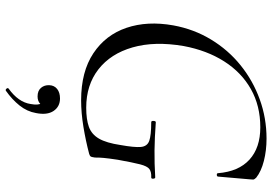

<svg xmlns="http://www.w3.org/2000/svg" viewBox="-160 -516 952 671"><g transform="rotate(90 315.5 -180.0)"><path d="M330 12Q230 12 165.7 -30.8Q101.4 -73.6 76.7 -146.6Q52 -219.6 68.2 -310.2Q81.2 -381.8 117.5 -441.8Q153.8 -501.8 207.4 -545.1Q261 -588.4 326.6 -612.2Q392.2 -636 463.8 -636Q505.4 -636 541.9 -626.7Q578.4 -617.4 600.6 -599.8Q606.8 -593.4 607 -589.4Q607.2 -585.4 606.2 -576.8L596.6 -466Q595.6 -462.2 590.3 -462.2Q585 -462.2 584.8 -466Q579 -538.4 537.4 -576.3Q495.8 -614.2 424.2 -614.2Q349 -614.2 290.7 -581.2Q232.4 -548.2 194 -487.9Q155.6 -427.6 140.4 -346.4Q123 -244.6 145.1 -167.8Q167.2 -91 221.9 -48.4Q276.6 -5.8 355.8 -5.8Q396.6 -5.8 422.7 -15.1Q448.8 -24.4 463.9 -50.3Q479 -76.2 486.4 -126Q495 -174 493.1 -196.5Q491.2 -219 471.9 -226Q452.6 -233 406.6 -233Q401.6 -233 402.1 -241Q402.6 -249 406.6 -249Q460.4 -245 505.1 -244.5Q549.8 -244 599.6 -247Q603.4 -247 604 -240Q604.6 -233 599.6 -233Q580.2 -234 570.2 -226.5Q560.2 -219 553.8 -194Q547.4 -169 537.8 -116Q532.8 -83 531.4 -67Q530 -51 530.3 -43.5Q530.6 -36 528.6 -28Q527.6 -22 525.2 -20Q522.8 -18 516.8 -16Q471.4 -4 422.6 4Q373.8 12 330 12ZM296.6 275Q292.6 277 289.1 272.5Q285.6 268 289.6 265Q312.6 248.6 326.2 229.3Q339.8 210 343 188.4Q348 161.8 340.5 150.6Q333 139.4 322.6 136.8L350.8 127.4Q351.8 146.2 342.1 155.2Q332.4 164.2 316.4 164.2Q296.6 164.2 286.5 152.2Q276.4 140.2 277.2 123Q278 105.6 290.5 95.7Q303 85.8 323.6 85.8Q352 85.8 367.2 108.2Q382.4 130.6 374.6 169.6Q369.2 201 348.2 227.2Q327.2 253.4 296.6 275Z"/></g></svg>

Font: Cormorant Garamond Light
Style: Italic
Weight: 300
Italic angle: -10°
Designer: Christian Thalmann (Catharsis Fonts)
Foundry: Catharsis Fonts
Version: Version 4.001